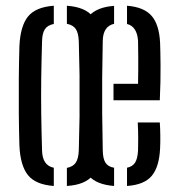

<svg xmlns="http://www.w3.org/2000/svg" viewBox="-20 -626 604 653"><path d="M46 -131.5Q44.5 -181.5 44 -240.2Q43.5 -299 44 -358.2Q44.5 -417.5 46 -468.5Q49 -537 75 -569.5Q101 -602 163 -606.5V-544.5Q142 -540.5 132.8 -526.8Q123.5 -513 123 -485Q121 -417.5 120.2 -358.8Q119.5 -300 120.2 -241Q121 -182 123 -115Q124 -63 163 -55.5V6.5Q101 2 75 -30.5Q49 -63 46 -131.5ZM207.5 6.5V-55Q228.5 -59 237.8 -73Q247 -87 248 -115Q250 -182.5 250.8 -241.2Q251.5 -300 250.8 -358.8Q250 -417.5 248 -485Q247 -513.5 237.8 -527.2Q228.5 -541 207.5 -545V-606.5Q270.5 -602 296 -569.2Q321.5 -536.5 325 -468.5Q326.5 -418.5 327 -359.8Q327.5 -301 327 -241.8Q326.5 -182.5 325 -131.5Q321.5 -63 296 -30.2Q270.5 2.5 207.5 6.5ZM366 -285V-341H449.5Q450.5 -390.5 450.2 -430Q450 -469.5 449.5 -487.5Q446 -536 412 -544.5V-606.5Q469.5 -602 495.5 -572.2Q521.5 -542.5 524.5 -480Q525.5 -457.5 526 -403.5Q526.5 -349.5 523.5 -285ZM252.5 -121.5Q251 -171.5 250.5 -235Q250 -298.5 250.5 -362.2Q251 -426 252.5 -477.5Q255.5 -541 282.5 -571.5Q309.5 -602 368 -606V-545Q330.5 -536.5 329.5 -487.5Q328 -419 327.5 -360Q327 -301 327.5 -242Q328 -183 329.5 -114.5Q330 -86 338.8 -72.5Q347.5 -59 368 -55.5V6.5Q308.5 2 281.8 -28.2Q255 -58.5 252.5 -121.5ZM412 6.5V-55.5Q431 -59.5 439.5 -73Q448 -86.5 449.5 -114.5Q450 -132.5 450 -156.2Q450 -180 448.5 -209.5H523.5Q525 -189 525.2 -165Q525.5 -141 524.5 -121.5Q521.5 -58 496 -27.8Q470.5 2.5 412 6.5Z"/></svg>

Font: Big Shoulders Stencil Display Medium
Style: Regular
Weight: 500
Designer: Patric King
Foundry: XO Type Co
Version: Version 1.000